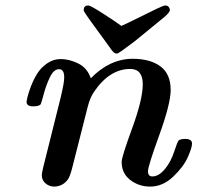

<svg xmlns="http://www.w3.org/2000/svg" viewBox="-20 -671 722 702"><path d="M77.1 -298.8Q77.1 -301.8 80.6 -316.4Q84 -331.1 93 -355Q102.1 -378.9 115.5 -400.9Q128.9 -422.9 151.9 -439Q174.8 -455.1 202.1 -455.1Q232.9 -455.1 265.9 -439Q298.8 -422.9 312 -384.8Q380.9 -455.6 464.8 -456.1Q528.8 -456.1 566.4 -428.5Q604 -400.9 604 -341.8Q604 -292 562.5 -177.5Q521 -63 521 -44.9Q521 -25.9 537.1 -25.9Q561 -25.9 584 -54.2Q605 -80.1 616.9 -116.9Q628.9 -153.8 633.8 -158.2Q641.6 -163.1 657.2 -163.1Q682.1 -163.1 682.1 -146Q682.1 -130.9 666.5 -95.9Q650.9 -61 613 -24.9Q575.2 11.2 528.8 11.2Q487.8 11.2 456.3 -12.9Q424.8 -37.1 424.8 -79.1Q424.8 -97.2 463.4 -202.6Q502 -308.1 502 -362.8Q502 -418.9 456.1 -418.9Q380.9 -418.9 324.2 -335.9Q309.1 -314 300.8 -280.8Q251 -84 243.4 -54.9Q235.8 -25.9 229 -16.1Q210 10.7 178.2 11.2Q160.2 11.2 146.5 -0.5Q132.8 -12.2 132.8 -30.8Q132.8 -37.6 138.2 -60.1L201.2 -312Q215.3 -370.1 214.8 -388.2Q214.8 -418 195.8 -418Q176.8 -418 162.8 -389.4Q148.9 -360.8 139.9 -326.9Q130.9 -293 128.9 -290Q123 -282.2 102.1 -282.2Q77.1 -281.7 77.1 -298.8ZM286.1 -634.8Q286.1 -650.9 303.2 -650.9Q311 -650.9 358.4 -620.4Q405.8 -589.8 423.8 -576.2Q448.7 -587.4 489.3 -607.7Q529.8 -627.9 554 -639.4Q578.1 -650.9 584 -650.9Q592.8 -650.9 596.9 -645.5Q601.1 -640.1 601.1 -634.8Q601.1 -626 581.1 -608.9Q530.3 -567.9 471.2 -519Q415 -476.1 408.2 -475.1Q404.3 -475.1 400.6 -476.6Q397 -478 393.1 -482.4Q389.2 -486.8 387 -489.5Q384.8 -492.2 380.4 -499Q376 -505.9 374 -507.8Q289.1 -623 287.1 -629.9Q286.1 -631.8 286.1 -634.8Z"/></svg>

Font: CMU Serif
Style: BoldItalic
Weight: 700
Italic angle: -14.04°
Version: Version 0.7.0